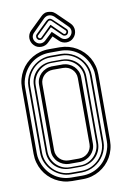

<svg xmlns="http://www.w3.org/2000/svg" viewBox="-102 -1012 703 1071"><g transform="rotate(-10 249.5 -477.0)"><path d="M279.3 -747.3Q305.2 -747.1 329 -740.5Q352.8 -733.9 373.3 -721.8Q393.8 -709.7 410.6 -692.9Q427.5 -676 439.5 -655.4Q451.4 -634.8 457.9 -611Q464.4 -587.2 464.4 -561.3L464.6 -186.5Q464.6 -160.6 458.1 -136.8Q451.7 -113 439.7 -92.4Q427.7 -71.8 410.9 -54.9Q394 -38.1 373.5 -26Q353 -13.9 329.2 -7.2Q305.4 -0.5 279.5 -0.5H217.5Q191.7 -0.5 167.7 -7.1Q143.8 -13.7 123.2 -25.8Q102.5 -37.8 85.7 -54.7Q68.8 -71.5 56.9 -92.2Q44.9 -112.8 38.3 -136.7Q31.7 -160.6 31.7 -186.5L31.5 -561.3Q31.5 -587.2 38.1 -611.1Q44.7 -635 56.6 -655.6Q68.6 -676.3 85.4 -693.1Q102.3 -710 122.9 -722Q143.6 -734.1 167.4 -740.7Q191.2 -747.3 217.3 -747.3ZM432.6 -122.6Q439.2 -138.4 442.9 -153.8Q446.5 -169.2 446.5 -186.5L446.3 -561.3Q446.3 -578.6 442.6 -594Q439 -609.4 432.4 -625.2Q422.1 -649.2 406.6 -668.1Q391.1 -687 371.3 -700.2Q351.6 -713.4 328 -720.5Q304.4 -727.5 278.1 -727.5L217.8 -727.3H217.5Q191.4 -727.3 167.8 -720.3Q144.3 -713.4 124.5 -700.2Q104.7 -687 89.2 -668.1Q73.7 -649.2 63.5 -625.2Q56.9 -609.4 53.2 -594Q49.6 -578.6 49.6 -561.3L49.8 -186.5Q49.8 -169.2 53.5 -153.8Q57.1 -138.4 63.7 -122.6Q74 -98.6 89.5 -79.7Q105 -60.8 124.8 -47.6Q144.5 -34.4 168.1 -27.5Q191.7 -20.5 217.8 -20.5H218L278.3 -20.3Q304.7 -20.3 328.2 -27.3Q351.8 -34.4 371.6 -47.6Q391.4 -60.8 406.9 -79.7Q422.4 -98.6 432.6 -122.6ZM217.8 -38.3Q188.7 -38.3 161.9 -49.8Q135 -61.3 114.3 -81.3Q93.5 -101.3 81.2 -128.3Q68.8 -155.3 68.8 -186.5L68.6 -561.3Q68.6 -582 74.2 -601.1Q79.8 -620.1 90 -636.6Q100.1 -653.1 114 -666.5Q127.9 -679.9 144.5 -689.5Q161.1 -699 179.7 -704.2Q198.2 -709.5 217.5 -709.5H279.5Q298.8 -709.2 317.4 -703.9Q335.9 -698.5 352.3 -689Q368.7 -679.4 382.4 -666Q396.2 -652.6 406.1 -636.2Q416 -619.9 421.6 -600.8Q427.2 -581.8 427.2 -561.3L427.5 -186.5Q427.5 -165.8 421.9 -146.9Q416.3 -127.9 406.4 -111.6Q396.5 -95.2 382.7 -81.8Q368.9 -68.4 352.5 -58.8Q336.2 -49.3 317.6 -43.9Q299.1 -38.6 279.8 -38.3ZM78.9 -186.5Q78.9 -158.7 89.6 -133.5Q100.3 -108.4 119.1 -89.2Q137.9 -70.1 163.2 -58.7Q188.5 -47.4 217.8 -47.4H278.6Q307.9 -47.4 333.1 -58.7Q358.4 -70.1 377.2 -89.2Q396 -108.4 406.7 -133.5Q417.5 -158.7 417.5 -186.5L417.2 -561.3Q417.2 -589.1 406.5 -614.3Q395.8 -639.4 377 -658.6Q358.2 -677.7 332.9 -689.1Q307.6 -700.4 278.3 -700.4H217.5Q188.2 -700.4 163 -689.1Q137.7 -677.7 118.9 -658.6Q100.1 -639.4 89.4 -614.3Q78.6 -589.1 78.6 -561.3ZM279.3 -677.2Q303.7 -677 325.1 -668.2Q346.4 -659.4 362.3 -644Q378.2 -628.7 387.2 -607.4Q396.2 -586.2 396.2 -561.3L396.5 -186.5Q396.5 -161.6 387.5 -140.4Q378.4 -119.1 362.5 -103.8Q346.7 -88.4 325.3 -79.6Q304 -70.8 279.5 -70.6V-70.3H217.8V-70.6Q193.1 -70.6 171.5 -79.2Q149.9 -87.9 134 -103.4Q118.2 -118.9 109 -140.1Q99.9 -161.4 99.9 -186.5L99.6 -561.3Q99.6 -586.4 108.8 -607.7Q117.9 -628.9 133.8 -644.4Q149.7 -659.9 171.3 -668.6Q192.9 -677.2 217.5 -677.2V-677.5H279.3ZM278.6 -78.4Q300.5 -78.4 320.2 -87Q339.8 -95.7 354.6 -110.6Q369.4 -125.5 377.9 -145.1Q386.5 -164.8 386.5 -186.5L386.2 -561.3Q386.2 -583 377.7 -602.7Q369.1 -622.3 354.4 -637.1Q339.6 -651.9 319.9 -660.6Q300.3 -669.4 278.3 -669.4H217.5Q195.6 -669.4 175.9 -660.6Q156.2 -651.9 141.5 -637.1Q126.7 -622.3 118.2 -602.7Q109.6 -583 109.6 -561.3L109.9 -186.5Q109.9 -164.8 118.4 -145.1Q127 -125.5 141.7 -110.6Q156.5 -95.7 176.1 -87Q195.8 -78.4 217.8 -78.4ZM367.4 -186.5Q367.4 -167.7 360.4 -151.7Q353.3 -135.7 341.2 -123.9Q329.1 -112.1 313 -105.1Q296.9 -98.1 278.6 -97.4H278.3V-97.7H218V-97.4H217.8Q199.5 -98.1 183.2 -105.1Q167 -112.1 154.9 -123.9Q142.8 -135.7 135.9 -151.7Q128.9 -167.7 128.9 -186.5L128.7 -561.3Q128.7 -580.1 135.6 -596.1Q142.6 -612.1 154.7 -623.9Q166.7 -635.7 183 -642.7Q199.2 -649.7 217.5 -650.4H217.8V-650.1H278.1V-650.4H278.3Q296.6 -649.7 312.7 -642.7Q328.9 -635.7 340.9 -623.9Q353 -612.1 360.1 -596.1Q367.2 -580.1 367.2 -561.3ZM278.6 -117.4Q292.7 -117.4 305.4 -122.7Q318.1 -127.9 327.6 -137.3Q337.2 -146.7 342.8 -159.3Q348.4 -171.9 348.4 -186.5L348.1 -561.3Q348.1 -575.9 342.5 -588.5Q336.9 -601.1 327.4 -610.5Q317.9 -619.9 305.2 -625.1Q292.5 -630.4 278.3 -630.4H278.1V-630.6H217.8V-630.4H217.5Q203.4 -630.4 190.7 -625.1Q178 -619.9 168.5 -610.5Q158.9 -601.1 153.3 -588.5Q147.7 -575.9 147.7 -561.3L147.9 -186.5Q147.9 -171.9 153.6 -159.3Q159.2 -146.7 168.7 -137.3Q178.2 -127.9 190.9 -122.7Q203.6 -117.4 217.8 -117.4H218V-117.2H278.3V-117.4ZM249.5 -814 219.5 -784.9Q211.7 -776.6 200.9 -772.2Q190.2 -767.8 178.8 -767.7Q167.5 -767.6 156.6 -771.7Q145.8 -775.9 137.5 -784.9Q128.9 -793.5 124.6 -804.3Q120.4 -815.2 120.4 -826.4Q120.4 -837.6 124.9 -848.5Q129.4 -859.4 138.4 -867.9L208.5 -936Q215.3 -942.9 224.6 -947.9Q233.9 -952.9 244.6 -952.9Q255.9 -952.9 267.6 -949.7Q279.3 -946.5 290.5 -936L360.6 -867.9Q369.6 -859.4 374.1 -848.5Q378.7 -837.6 378.7 -826.4Q378.7 -815.2 374.4 -804.3Q370.1 -793.5 361.6 -784.9Q353.3 -775.9 342.4 -771.7Q331.5 -767.6 320.2 -767.7Q308.8 -767.8 298.1 -772.2Q287.4 -776.6 279.5 -784.9ZM152.6 -853Q146.5 -847.4 143.3 -840.3Q140.1 -833.3 140.1 -825.8Q140.1 -818.4 143.2 -811.2Q146.2 -804 152.6 -797.9Q158.2 -792.2 165.2 -789.7Q172.1 -787.1 179.4 -787.2Q186.8 -787.4 193.8 -790.4Q200.9 -793.5 206.5 -799.1L249.5 -839.8L292.5 -799.1Q298.1 -793.5 305.2 -790.4Q312.3 -787.4 319.6 -787.2Q326.9 -787.1 333.9 -789.7Q340.8 -792.2 346.4 -797.9Q352.8 -804 355.8 -811.2Q358.9 -818.4 358.9 -825.8Q358.9 -833.3 355.7 -840.3Q352.5 -847.4 346.4 -853L277.6 -921.9Q270 -928 262.1 -930.8Q254.2 -933.6 246.6 -932.9Q239.7 -932.9 233.3 -929.7Q226.8 -926.5 221.4 -921.9ZM230.5 -905Q235.4 -909.2 239.7 -911.5Q244.1 -913.8 248.5 -913.9Q252.9 -914.1 257.6 -911.6Q262.2 -909.2 267.6 -904.1L334.5 -841.1Q337.9 -837.6 339.1 -833.6Q340.3 -829.6 340 -825.7Q339.6 -821.8 337.9 -818.1Q336.2 -814.5 333.5 -812Q331.3 -809.3 327.8 -807.9Q324.2 -806.4 320.3 -806.3Q316.4 -806.2 312.4 -807.6Q308.3 -809.1 305.4 -812L249.5 -866L193.6 -812Q190.7 -809.1 186.8 -807.6Q182.9 -806.2 178.8 -806.3Q174.8 -806.4 171.3 -807.9Q167.7 -809.3 165.5 -812Q162.8 -814.5 161.1 -818.1Q159.4 -821.8 159.1 -825.7Q158.7 -829.6 159.9 -833.6Q161.1 -837.6 164.6 -841.1ZM249.5 -879.9 311.5 -818.8Q314.5 -815.9 318.6 -815.6Q322.8 -815.2 326.4 -818.8Q329.6 -822 330.4 -826.4Q331.3 -830.8 327.6 -834L258.5 -900.9Q257.1 -902.1 254.9 -903.1Q252.7 -904.1 250.2 -904.3Q247.8 -904.5 245.2 -903.8Q242.7 -903.1 240.5 -900.9L171.6 -834Q167.7 -830.8 168.6 -826.4Q169.4 -822 172.6 -818.8Q176.3 -815.2 180.4 -815.6Q184.6 -815.9 187.5 -818.8Z"/></g></svg>

Font: TafelwerkOT
Style: Regular
Weight: 400
Designer: Peter Wiegel
Foundry: Peter Wiegel, based on an original design named Oxford by Christine Lord, 1969
Version: Version 1.000